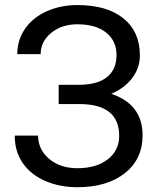

<svg xmlns="http://www.w3.org/2000/svg" viewBox="-20 -741 633 770"><path d="M447.3 -520Q447.3 -576.7 406 -610.1Q364.7 -643.6 290 -643.6Q227.5 -643.6 185.3 -609.1Q143.1 -574.7 143.1 -523.9H49.3Q49.3 -580.6 80.3 -625.5Q111.3 -670.4 167 -695.6Q222.7 -720.7 290 -720.7Q409.2 -720.7 475.1 -667.2Q541 -613.8 541 -518.6Q541 -469.2 510.7 -428.7Q480.5 -388.2 426.3 -364.7Q551.8 -322.8 551.8 -198.2Q551.8 -102.5 480.5 -46.4Q409.2 9.8 290 9.8Q219.2 9.8 161.4 -15.4Q103.5 -40.5 71.3 -86.9Q39.1 -133.3 39.1 -197.3H132.8Q132.8 -141.1 177.2 -103.8Q221.7 -66.4 290 -66.4Q366.7 -66.4 412.4 -102.1Q458 -137.7 458 -196.3Q458 -321.3 303.2 -323.7H215.3V-400.9H302.7Q374 -402.3 410.6 -433.1Q447.3 -463.9 447.3 -520Z"/></svg>

Font: RobotoInd
Style: Regular
Weight: 400
Designer: Google
Version: Version 2.001101; 2014